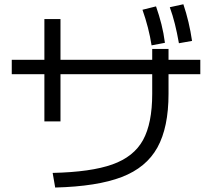

<svg xmlns="http://www.w3.org/2000/svg" viewBox="-20 -838 978 885"><path d="M681.6 -405.3V-529.3V-612.3H756.8V-529.3V-405.3Q756.8 -251 705.6 -158.2Q654.3 -65.4 541 -22Q427.7 21.5 234.4 26.4L222.7 -41Q399.4 -44.9 498 -80.1Q596.7 -115.2 639.2 -192.4Q681.6 -269.5 681.6 -405.3ZM184.6 -750H258.8V-278.3H184.6ZM34.2 -562.5H903.3V-496.1H34.2ZM636.7 -793 699.2 -808.6Q713.9 -766.6 724.1 -726.1Q734.4 -685.5 740.2 -640.6L678.7 -628.9Q666 -710 636.7 -793ZM762.7 -804.7 825.2 -818.4Q852.5 -737.3 865.2 -649.4L804.7 -638.7Q795.9 -688.5 786.1 -727.5Q776.4 -766.6 762.7 -804.7Z"/></svg>

Font: WEMIX Pretendard Variable
Style: Regular
Weight: 400
Designer: Base glyphs from Inter by Rasmus Andersson; Hangeul glyphs from Noto Sans CJK(Source Han Sans) by Jang Soo-young and Kan
Foundry: Kil Hyung-jin
Version: Version 1.000;Glyphs 3.2 (3208)